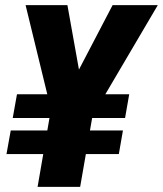

<svg xmlns="http://www.w3.org/2000/svg" viewBox="-20 -731 637 751"><path d="M485.4 -362.3 469.2 -269.5H29.8L46.4 -362.3ZM460.9 -220.7 444.8 -128.4H5.4L22 -220.7ZM239.7 -364.7 420.4 -710.9H597.2L334 -263.7H243.2ZM243.7 -710.9 309.6 -342.8 276.9 -263.7H189L80.1 -710.9ZM357.4 -367.2 293.5 0H127L190.4 -367.2Z"/></svg>

Font: Roboto Black
Style: Italic
Weight: 900
Italic angle: -12°
Designer: Christian Robertson
Foundry: Google
Version: Version 3.0; 2020